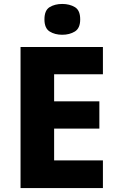

<svg xmlns="http://www.w3.org/2000/svg" viewBox="-20 -1045 595 972"><path d="M501 -93H84V-807H501V-669H254V-532H483V-394H254V-233H501ZM295 -1025Q332 -1025 359 -1009Q386 -993 386 -947Q386 -902 359 -885.5Q332 -869 295 -869Q258 -869 231.5 -885.5Q205 -902 205 -947Q205 -993 231.5 -1009Q258 -1025 295 -1025Z"/></svg>

Font: Noto Sans Telugu UI ExtraBold
Style: Regular
Weight: 800
Designer: Jelle Bosma - Monotype Design Team
Foundry: Monotype Imaging Inc.
Version: Version 2.005; ttfautohint (v1.8.4.7-5d5b)